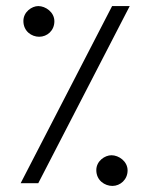

<svg xmlns="http://www.w3.org/2000/svg" viewBox="-20 -603 487 632"><path d="M349 -583 48 0H106L407 -583ZM109 -482C135 -482 159 -502 159 -533C159 -563 130 -583 106 -583C85 -583 57 -564 57 -534C57 -500 84 -482 109 -482ZM350 9C376 9 400 -12 400 -42C400 -72 371 -92 347 -92C325 -92 297 -73 297 -43C297 -9 325 9 350 9Z"/></svg>

Font: Noto Sans Syriac Light
Style: Regular
Weight: 300
Designer: Patrick Giasson and the Monotype Design Team
Foundry: Monotype Imaging Inc.
Version: Version 3.000